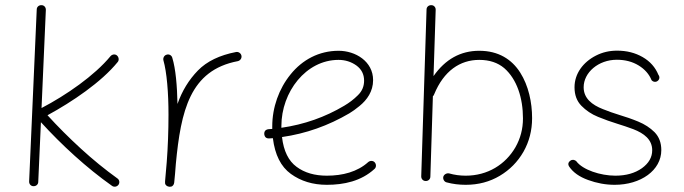

<svg xmlns="http://www.w3.org/2000/svg" viewBox="-20 -702 2637 740"><path d="M436.5 10.3C442.4 2.4 440.4 -9.3 432.1 -14.6C385.3 -48.3 338.4 -86.4 292 -128.9C245.6 -171.4 202.6 -214.4 163.1 -257.8C258.3 -309.6 370.6 -385.3 433.6 -462.9C439.9 -470.2 438 -481.9 430.7 -488.3C423.3 -494.6 412.1 -492.7 405.8 -485.4C344.7 -411.1 234.9 -335 140.1 -285.6L156.7 -663.6C157.2 -673.8 149.9 -682.1 140.1 -682.1C129.9 -682.6 121.6 -675.3 121.6 -665.5L92.3 -2.9C91.8 7.3 99.1 15.6 108.9 15.6C119.1 16.1 127.4 8.8 127.4 -1L137.7 -231C217.8 -143.1 314 -54.7 411.6 14.2C419.4 20 430.7 18.1 436.5 10.3Z M631.8 17.6H633.8C641.1 18.6 646.5 15.1 649.9 7.8L651.4 2C653.8 -20.5 655.8 -44.4 657.7 -70.3C677.2 -274.9 711.9 -431.2 896.5 -466.3C905.8 -468.3 912.6 -477.5 910.6 -487.3C908.7 -496.6 899.4 -503.4 889.6 -501.5C826.7 -489.3 777.3 -465.8 742.7 -430.2C708 -394.5 681.6 -351.6 664.1 -301.3C662.6 -371.6 657.2 -436.5 644 -479.5C641.6 -488.8 631.3 -494.6 622.1 -491.2C612.8 -488.8 607.4 -478.5 609.9 -469.2C616.2 -446.8 621.1 -417 624.5 -379.4C627.9 -341.8 629.4 -302.2 629.4 -259.8C629.4 -197.8 627 -133.8 622.6 -77.1C620.6 -53.2 618.2 -28.3 616.2 -3.4V-2V0C615.2 7.3 618.7 12.7 626 16.1L631.8 17.6Z M1423.3 -50.8C1430.7 -57.1 1430.7 -68.8 1424.3 -76.2C1418 -83.5 1406.2 -83.5 1398.9 -77.1C1357.4 -39.6 1300.3 -24.9 1239.7 -24.9C1192.9 -24.9 1153.8 -36.1 1123 -59.1C1092.3 -81.5 1073.2 -119.6 1066.9 -173.8C1159.2 -187 1245.6 -217.8 1326.2 -265.1C1338.4 -272.5 1351.6 -281.7 1365.7 -293.5C1394.5 -316.9 1418 -349.6 1418 -393.1C1418 -465.8 1349.6 -506.3 1285.2 -506.3C1209 -506.3 1145 -471.2 1100.1 -415.5C1054.7 -359.9 1029.3 -287.6 1029.3 -214.8V-205.1C1024.9 -204.6 1020 -204.6 1015.1 -204.1C1003.4 -202.6 998 -196.3 998.5 -185.1C1000 -173.3 1006.3 -168 1017.6 -168.5C1022.5 -168.9 1027.3 -168.9 1031.7 -169.4C1039.6 -105.5 1062.5 -59.6 1101.1 -31.7C1139.6 -3.9 1185.5 10.3 1239.7 10.3C1305.7 10.3 1372.1 -3.9 1423.3 -50.8ZM1284.7 -471.2C1310.5 -471.2 1333.5 -463.9 1353.5 -449.7C1373.5 -435.1 1383.3 -415.5 1383.3 -391.1C1383.3 -369.1 1375.5 -350.6 1359.4 -335C1343.3 -318.8 1325.7 -305.7 1306.6 -294.4C1232.9 -250.5 1152.3 -222.2 1064.5 -209.5V-216.3C1064.5 -347.7 1159.2 -471.2 1284.7 -471.2Z M1642.6 -682.1C1632.3 -682.6 1624 -675.3 1624 -665.5L1603.5 -22.9C1603 -12.7 1610.4 -4.4 1620.6 -4.4C1630.4 -3.9 1638.7 -11.2 1638.7 -21.5L1648.4 -331.1C1650.9 -333 1652.3 -335.4 1653.3 -338.4C1690.4 -428.7 1752.9 -471.2 1827.1 -471.2C1866.7 -471.2 1898.4 -460.4 1923.3 -439.5C1972.7 -396.5 1995.6 -323.7 1995.6 -245.6C1995.6 -205.1 1985.8 -168.5 1966.8 -134.8C1928.2 -67.9 1859.4 -24.9 1774.9 -24.9C1752.9 -24.9 1731.4 -27.8 1710.9 -33.7C1701.7 -35.6 1690.9 -29.8 1688.5 -20.5C1686.5 -11.2 1692.4 -1 1701.7 1C1725.1 7.3 1749.5 10.3 1774.9 10.3C1824.2 10.3 1867.7 -1.5 1906.2 -24.4C1944.8 -47.4 1975.1 -78.1 1997.6 -117.2C2019.5 -155.8 2030.8 -199.2 2030.8 -246.6C2030.8 -307.6 2017.1 -371.6 1984.9 -422.4C1952.6 -473.1 1901.4 -506.3 1827.1 -506.3C1754.9 -506.3 1696.3 -473.6 1650.9 -408.7L1659.2 -664.1C1659.7 -673.8 1652.3 -682.1 1642.6 -682.1Z M2514.6 -390.1C2522 -395.5 2523.9 -405.8 2517.6 -413.6C2505.9 -442.4 2485.8 -465.3 2457 -481.9C2428.2 -498.5 2395.5 -506.8 2358.4 -506.8C2328.6 -506.8 2301.8 -500.5 2276.9 -487.8C2227.1 -462.4 2194.3 -418 2194.3 -365.7C2194.3 -335.9 2203.1 -312.5 2220.7 -294.4C2238.3 -276.4 2259.8 -261.7 2285.2 -251.5C2310.5 -241.2 2335 -232.4 2358.9 -225.1C2379.4 -218.8 2399.9 -211.9 2420.9 -204.1C2462.4 -188 2493.7 -164.1 2493.7 -123C2493.7 -95.7 2480.5 -72.8 2454.1 -53.7C2427.2 -34.7 2393.1 -24.9 2351.6 -24.9C2294.4 -24.9 2225.6 -47.4 2201.2 -80.6C2195.8 -85.9 2186.5 -88.4 2178.7 -83C2169.4 -76.2 2168 -68.4 2174.3 -59.1C2189 -37.6 2212.9 -20.5 2246.6 -8.3C2279.8 3.9 2314 10.3 2349.1 10.3C2449.7 10.3 2528.8 -45.4 2528.8 -123.5C2528.8 -151.9 2520 -174.8 2502.9 -192.4C2485.8 -209.5 2464.8 -223.1 2439.9 -233.4C2415 -243.7 2390.6 -252 2367.7 -258.8C2346.7 -265.1 2325.2 -272.9 2304.2 -281.2C2261.2 -297.9 2229.5 -323.2 2229.5 -365.7C2229.5 -422.4 2286.1 -471.7 2357.4 -471.7C2389.2 -471.7 2417.5 -464.4 2441.4 -449.7C2465.3 -435.1 2481.9 -416 2491.2 -393.1C2497.6 -385.3 2508.3 -384.8 2514.6 -390.1Z"/></svg>

Font: Mikhak ExtraLight
Style: Regular
Weight: 200
Designer: Amin Abedi
Version: Version 3.2